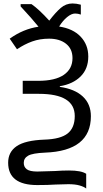

<svg xmlns="http://www.w3.org/2000/svg" viewBox="-20 -873 595 1107"><path d="M446 -846V-789Q430 -795 413 -795Q392 -795 367 -774.5Q342 -754 321 -720Q401 -708 445 -661.5Q489 -615 489 -547Q489 -476 444.5 -432Q400 -388 325 -376V-372Q411 -360 457.5 -316.5Q504 -273 504 -203Q504 -3 240 7Q168 10 142.5 24.5Q117 39 117 66Q117 90 134.5 103Q152 116 195 116Q212 116 299 113Q338 110 378 110Q448 110 477 129V214Q465 204 439.5 196.5Q414 189 374 189Q350 189 300 191Q258 194 195 194Q27 194 27 65Q27 3 76.5 -30.5Q126 -64 237 -68Q329 -71 370 -103.5Q411 -136 411 -204Q411 -332 204 -332H111V-407H200Q298 -407 348 -441.5Q398 -476 398 -538Q398 -591 361 -620.5Q324 -650 263 -650Q210 -650 165.5 -634Q121 -618 78 -589L36 -650Q114 -706 202 -719Q166 -764 99 -836V-849H162Q204 -820 264 -754Q300 -801 330 -827Q360 -853 398 -853Q420 -853 446 -846Z"/></svg>

Font: Noto Sans Display
Style: Regular
Weight: 400
Designer: Monotype Design team
Foundry: Monotype Imaging Inc.
Version: Version 1.000